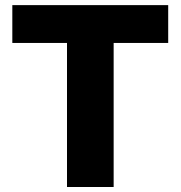

<svg xmlns="http://www.w3.org/2000/svg" viewBox="-20 -748 723 768"><path d="M29.3 -576.2H248V0H434.6V-576.2H652.8V-727.5H29.3Z"/></svg>

Font: Raveo ExtraBold
Style: Regular
Weight: 800
Designer: Jakub Foglar, Rasmus Andersson (Inter)
Foundry: Jakubfoglar.com
Version: Version 1.100;Glyphs 3.2.3 (3260)